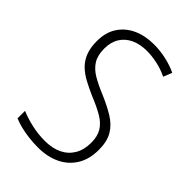

<svg xmlns="http://www.w3.org/2000/svg" viewBox="-219 -812 909 909"><g transform="rotate(45 236.0 -357.0)"><path d="M425.3 -186.5Q425.3 -123.5 398.4 -79.8Q371.6 -36.1 324 -13.2Q276.4 9.8 213.4 9.8Q180.7 9.8 150.9 6.1Q121.1 2.4 95.2 -3.9Q69.3 -10.3 47.4 -19.5V-69.8Q81.1 -55.2 124.8 -45.2Q168.5 -35.2 213.9 -35.2Q264.2 -35.2 300.3 -52.7Q336.4 -70.3 356.2 -103.8Q376 -137.2 376 -184.1Q376 -227.5 359.1 -255.1Q342.3 -282.7 308.1 -303Q273.9 -323.2 220.7 -344.7Q184.1 -360.8 153.3 -377.4Q122.6 -394 100.3 -416Q78.1 -438 66.2 -468.8Q54.2 -499.5 54.2 -542.5Q53.7 -601.1 80.1 -641.6Q106.4 -682.1 152.1 -703.1Q197.8 -724.1 255.9 -724.1Q299.8 -724.1 339.8 -714.8Q379.9 -705.6 413.1 -689.9L395.5 -646.5Q359.4 -663.6 323.5 -671.1Q287.6 -678.7 255.4 -678.7Q209.5 -678.7 175.5 -662.8Q141.6 -647 122.8 -616.9Q104 -586.9 104 -543.5Q104 -498 121.8 -469.7Q139.6 -441.4 172.9 -421.9Q206.1 -402.3 251.5 -383.8Q306.2 -360.4 345 -336.4Q383.8 -312.5 404.5 -277.3Q425.3 -242.2 425.3 -186.5Z"/></g></svg>

Font: Open Sans SemiCondensed Light
Style: Regular
Weight: 300
Width: 4
Designer: Monotype Design Team
Foundry: Monotype Imaging Inc.
Version: Version 3.000